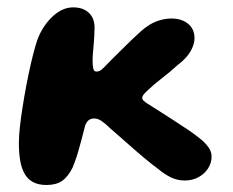

<svg xmlns="http://www.w3.org/2000/svg" viewBox="-20 -492 648 534"><path d="M109.5 22.5Q86.5 22.5 71.5 14.2Q56.5 6 48 -9.5Q39.5 -25 36 -46.2Q32.5 -67.5 32.5 -94Q32.5 -112 35.2 -138Q38 -164 42.8 -194Q47.5 -224 53.2 -254.2Q59 -284.5 65.2 -312Q71.5 -339.5 77.5 -360.5Q83.5 -381.5 88 -391.5Q103.5 -426 129.2 -448.8Q155 -471.5 183.5 -471.5Q211 -471.5 227 -456.5Q243 -441.5 243 -415Q243 -403.5 242.2 -391.5Q241.5 -379.5 240.5 -367.5Q239.5 -355.5 238.5 -344.8Q237.5 -334 237.5 -325.5Q237.5 -309 239.5 -301Q241.5 -293 248 -293Q256 -293 262 -298Q268 -303 276 -311.5Q282.5 -318.5 294 -329.8Q305.5 -341 319 -354.5Q332.5 -368 346 -381Q359.5 -394 371 -404.2Q382.5 -414.5 390 -419Q404.5 -429.5 422.2 -435Q440 -440.5 456.5 -440.5Q485.5 -440.5 503.2 -425.8Q521 -411 521 -386Q521 -368.5 509.8 -349Q498.5 -329.5 475 -312Q451.5 -290.5 429.5 -273.8Q407.5 -257 389.5 -239.5Q375.5 -227 375.5 -220Q375.5 -215.5 379.8 -211.5Q384 -207.5 391.5 -203Q403.5 -195.5 423 -183Q442.5 -170.5 464.8 -156.2Q487 -142 507.8 -127.8Q528.5 -113.5 543 -101Q554.5 -90.5 561.5 -79.8Q568.5 -69 568.5 -56.5Q568.5 -39 558.8 -23.8Q549 -8.5 532 0.8Q515 10 494 10Q473.5 10 455.8 1.5Q438 -7 422 -20.5Q403.5 -34 380.2 -53.5Q357 -73 332.5 -94.8Q308 -116.5 285.5 -136Q274 -147.5 263.2 -155Q252.5 -162.5 242 -162.5Q231 -162.5 224.5 -155.8Q218 -149 215.5 -137.5Q210.5 -117.5 206 -101Q201.5 -84.5 197.5 -70.5Q193.5 -56.5 189.5 -45.8Q185.5 -35 182 -26Q169 0 152.5 11.2Q136 22.5 109.5 22.5Z"/></svg>

Font: Gluten Thin SemiBold
Style: Regular
Weight: 600
Version: Version 1.300